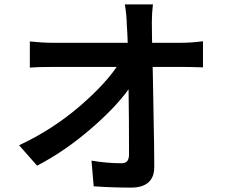

<svg xmlns="http://www.w3.org/2000/svg" viewBox="-20 -816 1040 875"><path d="M672 -716Q672 -651 675 -555L678 -396L680 -279Q683 -155 683 -54Q683 -9 656.5 15Q630 39 577 39Q491 39 407 33L397 -84Q468 -72 533 -72Q552 -72 560 -82Q568 -92 568 -113Q568 -283 566 -403L565 -480Q563 -641 558 -700Q557 -749 549 -796H677Q672 -756 672 -716ZM221 -621H464H576H681H763H807Q851 -621 905 -628V-509Q847 -511 812 -511H580H465H356H270H224Q151 -511 116 -508V-627Q174 -621 221 -621ZM527 -534H585L586 -438Q525 -343 401 -235Q277 -127 149 -61L67 -154Q219 -225 343.5 -332Q468 -439 527 -534Z"/></svg>

Font: Merged Yaku Han JP SemiBold
Style: Regular
Weight: 600
Designer: Ryoko NISHIZUKA 西塚涼子 (kana, bopomofo & ideographs); Paul D. Hunt (Latin, Greek & Cyrillic); Sandoll Communications 산돌커뮤니
Foundry: Adobe
Version: Version 2.004